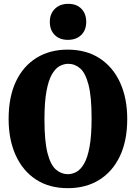

<svg xmlns="http://www.w3.org/2000/svg" viewBox="-20 -969 709 1002"><path d="M334 13Q237 13 168 -32Q99 -77 62 -158.5Q25 -240 25 -348Q25 -463 63 -543.5Q101 -624 170.5 -667Q240 -710 333 -710Q430 -710 499.5 -665Q569 -620 606.5 -538.5Q644 -457 644 -348Q644 -234 605.5 -153.5Q567 -73 497.5 -30Q428 13 334 13ZM334 -60Q357 -60 379 -72Q401 -84 419 -115Q437 -146 447.5 -203.5Q458 -261 458 -352Q458 -465 442 -526.5Q426 -588 398.5 -612Q371 -636 336 -636Q313 -636 291 -624Q269 -612 251 -581Q233 -550 222.5 -493Q212 -436 212 -345Q212 -232 228 -170Q244 -108 272 -84Q300 -60 334 -60ZM334 -761Q291 -761 265.5 -786.5Q240 -812 240 -855Q240 -897 266.5 -923Q293 -949 336 -949Q380 -949 405 -923Q430 -897 430 -855Q430 -812 404 -786.5Q378 -761 334 -761Z"/></svg>

Font: Calistoga
Style: Regular
Weight: 400
Designer: Yvonne Schuttler, Eben Sorkin
Foundry: www.sorkintype.com
Version: Version 1.010; ttfautohint (v1.8.4.7-5d5b)